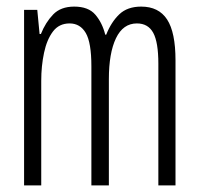

<svg xmlns="http://www.w3.org/2000/svg" viewBox="-20 -562 603 582"><path d="M53 0V-532H93L100 -459H104Q118 -494 141 -518Q164 -542 205 -542Q248 -542 269 -517.5Q290 -493 299 -457H302Q317 -495 341.5 -518.5Q366 -542 408 -542Q461 -542 486.5 -503Q512 -464 512 -379V0H460V-369Q460 -434 444.5 -462.5Q429 -491 395 -491Q353 -491 331.5 -446Q310 -401 310 -322V0H257V-361Q257 -433 240 -462Q223 -491 191 -491Q159 -491 140.5 -466.5Q122 -442 113.5 -402Q105 -362 105 -317V0Z"/></svg>

Font: Noto Sans Mono SemiCondensed Light
Style: Regular
Weight: 300
Width: 4
Designer: Monotype Design Team
Foundry: Monotype Imaging Inc.
Version: Version 2.014; ttfautohint (v1.8.4.7-5d5b)